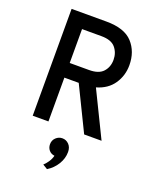

<svg xmlns="http://www.w3.org/2000/svg" viewBox="-174 -801 965 1182"><g transform="rotate(20 308.0 -210.5)"><path d="M392 -297 537 0H423L283 -287H189V0H86V-700H314Q433 -700 486 -642Q539 -584 539 -495Q539 -427 502 -372.5Q465 -318 392 -297ZM189 -383H316Q379 -383 407.5 -414.5Q436 -446 436 -493Q436 -539 408.5 -572Q381 -605 316 -605H189ZM250 260Q262 250 276.5 229Q291 208 296 186Q273 183 259.5 167Q246 151 246 128Q246 102 264 85Q282 68 306 68Q331 68 349 86.5Q367 105 367 136Q367 178 343.5 216.5Q320 255 281 279Z"/></g></svg>

Font: Overpass Mono Light
Style: Bold
Weight: 600
Monospace: yes
Designer: Delve Withrington, Dave Bailey
Foundry: Delve Fonts
Version: Version 1.000;DELV;Overpass